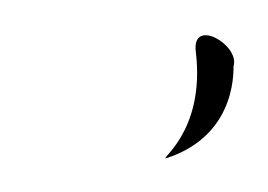

<svg xmlns="http://www.w3.org/2000/svg" viewBox="-20 -68 155 111"><path d="M115.1 -30C118.4 -42.3 90.7 -58.1 93.2 -38.1C99 9.6 69.7 25.6 76.7 23.3C119 9.2 114.5 -31.1 115.1 -30Z"/></svg>

Font: Sinatra
Style: Regular
Weight: 400
Designer: Fahmi
Version: Version 0.1